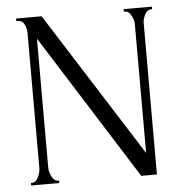

<svg xmlns="http://www.w3.org/2000/svg" viewBox="-49 -708 726 756"><g transform="rotate(-5 314.0 -330.0)"><path d="M150 -10H155V0H44V-10H49Q63 -10 72.5 -29Q82 -48 82 -65V-598Q82 -617 74 -633.5Q66 -650 47 -650H42V-660H143L506 -88V-598Q506 -614 496 -632Q486 -650 472 -650H467V-660H579V-650H574Q560 -650 550.5 -632.5Q541 -615 541 -598V0H479L117 -574V-65Q117 -47 126.5 -28.5Q136 -10 150 -10Z"/></g></svg>

Font: Forum
Style: Regular
Weight: 400
Designer: Denis Masharov
Foundry: Denis Masharov
Version: Version 1.000